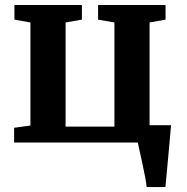

<svg xmlns="http://www.w3.org/2000/svg" viewBox="-20 -576 755 776"><path d="M37.1 0V-59.6L103 -68.6V-485.1L38.4 -496.8V-555.7H311V-496.8L245.1 -485.1V-64.3H442.4V-485.1L376.4 -496.8V-555.7H649.1V-496.8L584.5 -485.1V0ZM572.9 180Q571.1 163.3 566.3 138.1Q561.5 112.9 555.7 85.8Q549.8 58.8 544.6 35.8Q539.4 12.7 537 0L512.5 -70.1H671.4Q670 -54.7 667.8 -29.3Q665.6 -3.9 662.9 26.3Q660.3 56.4 657.3 86.2Q654.4 115.9 652.2 140.8Q650 165.7 648.4 180Z"/></svg>

Font: Merriweather 7pt Light
Style: Regular
Weight: 300
Designer: Eben Sorkin
Foundry: Eben Sorkin
Version: Version 2.200;gftools[0.9.31]